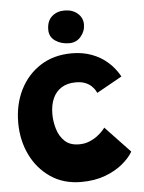

<svg xmlns="http://www.w3.org/2000/svg" viewBox="-53 -777 619 823"><g transform="rotate(-5 256.5 -365.0)"><path d="M488 -106Q473 -80 442.5 -54.5Q412 -29 367 -12Q322 5 263.5 5Q187.5 5 132 -32.8Q76.5 -70.5 46.2 -133.2Q16 -196 16 -271Q16 -350 47.2 -412.5Q78.5 -475 135.5 -511.5Q192.5 -548 270.5 -548Q317 -548 356 -533.5Q395 -519 424.8 -492.5Q454.5 -466 474 -430.5L365 -369.5Q363.5 -373.5 358.2 -382Q353 -390.5 343 -400Q333 -409.5 316.8 -416Q300.5 -422.5 276.5 -422.5Q240.5 -422.5 215.5 -407Q190.5 -391.5 177.8 -363Q165 -334.5 165 -296Q165 -264 174.5 -231.8Q184 -199.5 206.5 -178Q229 -156.5 268.5 -156.5Q292 -156.5 312 -164.5Q332 -172.5 346.8 -183.8Q361.5 -195 370.5 -205Q379.5 -215 381.5 -218.5ZM255 -733.5Q289.5 -733.5 311.5 -714.5Q333.5 -695.5 333.5 -667Q333.5 -637.5 314 -614.8Q294.5 -592 264 -592Q229 -592 204 -609.2Q179 -626.5 179 -657Q179 -694.5 200.8 -714Q222.5 -733.5 255 -733.5Z"/></g></svg>

Font: Grandstander Thin
Style: Bold
Weight: 700
Version: Version 1.200